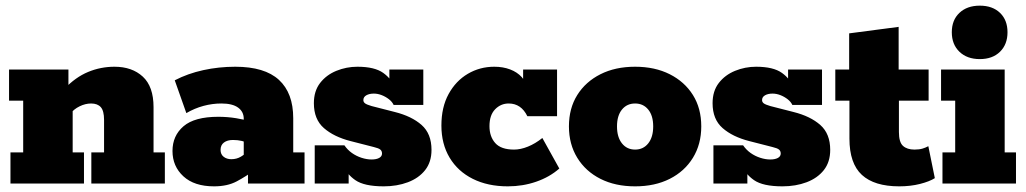

<svg xmlns="http://www.w3.org/2000/svg" viewBox="-20 -649 3630 679"><path d="M17 0V-110H62V-293H12V-403H222V-336L208 -335Q247 -376 291.5 -394.5Q336 -413 385 -413Q447 -413 485 -378Q523 -343 523 -270V-110H563V0H303V-110H348V-225Q348 -257 336.5 -270Q325 -283 302 -283Q282 -283 261.5 -273Q241 -263 228 -246L237 -283V-110H277V0Z M737 10Q667 10 628.5 -25.5Q590 -61 590 -115Q590 -169 629 -202.5Q668 -236 752 -236Q784 -236 815 -231Q846 -226 861 -220L842 -206V-229Q842 -254 822 -268.5Q802 -283 763 -283Q731 -283 699.5 -274.5Q668 -266 639 -249L598 -365Q644 -389 699 -401Q754 -413 812 -413Q916 -413 966.5 -366.5Q1017 -320 1017 -231V-110H1057V0H857V-68L884 -50Q850 -25 817 -7.5Q784 10 737 10ZM798 -86Q817 -86 832 -95Q847 -104 857 -115L842 -78V-169L860 -141Q850 -147 835.5 -150.5Q821 -154 804 -154Q784 -154 772 -145Q760 -136 760 -119Q760 -103 771 -94.5Q782 -86 798 -86Z M1337 10Q1268 10 1236.5 -12Q1205 -34 1197 -62L1213 -70V0H1093V-135H1198Q1209 -119 1224.5 -108Q1240 -97 1258.5 -91Q1277 -85 1294 -85Q1311 -85 1321 -90.5Q1331 -96 1331 -106Q1331 -115 1325 -120Q1319 -125 1302 -129L1220 -150Q1161 -165 1125.5 -196Q1090 -227 1090 -284Q1090 -327 1112 -355.5Q1134 -384 1169.5 -398.5Q1205 -413 1244 -413Q1305 -413 1335.5 -391Q1366 -369 1373 -341L1357 -343V-403H1477V-278H1372Q1367 -289 1355.5 -298Q1344 -307 1330 -312.5Q1316 -318 1302 -318Q1286 -318 1275.5 -312Q1265 -306 1265 -295Q1265 -288 1271 -283.5Q1277 -279 1294 -274L1376 -253Q1436 -238 1471 -207Q1506 -176 1506 -119Q1506 -76 1483.5 -47.5Q1461 -19 1422.5 -4.5Q1384 10 1337 10Z M1776 10Q1705 10 1652 -16.5Q1599 -43 1570 -91.5Q1541 -140 1541 -205Q1541 -270 1566.5 -316.5Q1592 -363 1634.5 -388Q1677 -413 1728 -413Q1759 -413 1784 -403.5Q1809 -394 1825 -376.5Q1841 -359 1844 -336H1830V-403H1950V-238H1845Q1823 -283 1779 -283Q1751 -283 1731 -262.5Q1711 -242 1711 -203Q1711 -166 1731.5 -143Q1752 -120 1798 -120Q1821 -120 1847 -130.5Q1873 -141 1898 -161L1958 -53Q1924 -23 1876.5 -6.5Q1829 10 1776 10Z M2226 10Q2156 10 2103.5 -16.5Q2051 -43 2021.5 -91Q1992 -139 1992 -202Q1992 -266 2021.5 -313Q2051 -360 2103.5 -386.5Q2156 -413 2226 -413Q2296 -413 2348.5 -386.5Q2401 -360 2430.5 -313Q2460 -266 2460 -202Q2460 -139 2430.5 -91Q2401 -43 2348.5 -16.5Q2296 10 2226 10ZM2226 -120Q2255 -120 2272.5 -142Q2290 -164 2290 -202Q2290 -240 2272.5 -261.5Q2255 -283 2226 -283Q2197 -283 2179.5 -261.5Q2162 -240 2162 -202Q2162 -164 2179.5 -142Q2197 -120 2226 -120Z M2747 10Q2678 10 2646.5 -12Q2615 -34 2607 -62L2623 -70V0H2503V-135H2608Q2619 -119 2634.5 -108Q2650 -97 2668.5 -91Q2687 -85 2704 -85Q2721 -85 2731 -90.5Q2741 -96 2741 -106Q2741 -115 2735 -120Q2729 -125 2712 -129L2630 -150Q2571 -165 2535.5 -196Q2500 -227 2500 -284Q2500 -327 2522 -355.5Q2544 -384 2579.5 -398.5Q2615 -413 2654 -413Q2715 -413 2745.5 -391Q2776 -369 2783 -341L2767 -343V-403H2887V-278H2782Q2777 -289 2765.5 -298Q2754 -307 2740 -312.5Q2726 -318 2712 -318Q2696 -318 2685.5 -312Q2675 -306 2675 -295Q2675 -288 2681 -283.5Q2687 -279 2704 -274L2786 -253Q2846 -238 2881 -207Q2916 -176 2916 -119Q2916 -76 2893.5 -47.5Q2871 -19 2832.5 -4.5Q2794 10 2747 10Z M3160 10Q3072 10 3028 -30.5Q2984 -71 2984 -159V-293H2934V-403H2983V-531L3158 -554V-403H3264V-293H3159V-182Q3159 -146 3173.5 -133Q3188 -120 3214 -120Q3231 -120 3242.5 -123.5Q3254 -127 3263 -132L3286 -19Q3267 -7 3233.5 1.5Q3200 10 3160 10Z M3313 0V-110H3358V-293H3308V-403H3533V-110H3573V0ZM3445 -440Q3400 -440 3373 -466Q3346 -492 3346 -535Q3346 -578 3373 -603.5Q3400 -629 3445 -629Q3490 -629 3516.5 -603.5Q3543 -578 3543 -535Q3543 -492 3516.5 -466Q3490 -440 3445 -440Z"/></svg>

Font: Rokkitt SemiBold Black
Style: Regular
Weight: 900
Version: Version 3.103